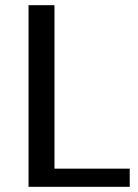

<svg xmlns="http://www.w3.org/2000/svg" viewBox="-20 -720 530 740"><path d="M90 0V-700H190V-70H480V0Z"/></svg>

Font: Scada
Style: Regular
Weight: 400
Designer: Jovanny Lemonad
Foundry: Jovanny Lemonad
Version: Version 4.100;PS 004.100;hotconv 1.0.88;makeotf.lib2.5.64775